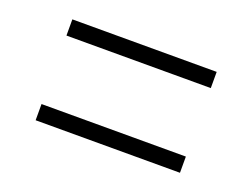

<svg xmlns="http://www.w3.org/2000/svg" viewBox="-56 -578 644 490"><g transform="rotate(20 265.5 -333.0)"><path d="M70 -426V-470H462V-426ZM70 -196V-240H462V-196Z"/></g></svg>

Font: Outfit ExtraLight
Style: Regular
Weight: 200
Designer: Rodrigo Fuenzalida
Foundry: fragTYPE
Version: Version 1.100; ttfautohint (v1.8.4.7-5d5b);gftools[0.9.27]